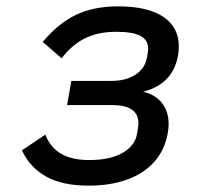

<svg xmlns="http://www.w3.org/2000/svg" viewBox="-20 -572 640 604"><path d="M49 -99 122.5 -148.5Q139 -107 173 -87.8Q207 -68.5 260 -68.5Q326.5 -68.5 365.8 -91.2Q405 -114 411 -151L413.5 -166Q415.5 -179 415.5 -184Q415.5 -241.5 332.5 -241.5H191L204.5 -317.5H329.5Q376.5 -317.5 406.5 -337.2Q436.5 -357 442.5 -392L444.5 -404Q446 -411.5 446 -419Q446 -446 422.2 -459Q398.5 -472 345.5 -472Q288 -472 246.8 -451.2Q205.5 -430.5 174 -388.5L114.5 -440Q162 -497.5 218 -524.8Q274 -552 351.5 -552Q445 -552 493.8 -519Q542.5 -486 542.5 -426.5Q542.5 -410 540 -397.5Q524 -307 430 -283.5Q468 -275 489.2 -248.2Q510.5 -221.5 510.5 -181.5Q510.5 -168 507.5 -152Q498.5 -101 466.2 -64Q434 -27 381 -7.5Q328 12 258.5 12Q177 12 125.8 -16.2Q74.5 -44.5 49 -99Z"/></svg>

Font: JuliaMono Medium
Style: Italic
Weight: 500
Italic angle: -9°
Monospace: yes
Designer: cormullion
Foundry: corm
Version: Version 0.054; ttfautohint (v1.8.4)